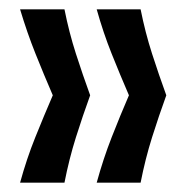

<svg xmlns="http://www.w3.org/2000/svg" viewBox="-20 -470 397 411"><path d="M281 -79H187Q201 -130 219 -176Q237 -222 256 -266Q237 -310 219 -355Q201 -400 187 -450H281Q291 -400 305.5 -355Q320 -310 336 -266Q320 -222 305.5 -176Q291 -130 281 -79ZM118 -79H23Q37 -130 55.5 -176Q74 -222 93 -266Q74 -310 56 -355Q38 -400 23 -450H118Q128 -400 142.5 -355Q157 -310 173 -266Q157 -222 142.5 -176Q128 -130 118 -79Z"/></svg>

Font: Bricolage Grotesque 36pt Condensed
Style: Regular
Weight: 400
Width: 3
Designer: Mathieu Triay
Foundry: Atelier Triay
Version: Version 1.001;gftools[0.9.33.dev8+g029e19f]